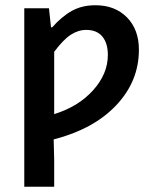

<svg xmlns="http://www.w3.org/2000/svg" viewBox="-20 -523 596 737"><path d="M73.2 193.8V-491.2H168L175.8 -418H180.2Q217.8 -460.4 256.6 -481.7Q295.4 -502.9 346.2 -502.9Q421.4 -502.9 467.3 -456.3Q513.2 -409.7 513.2 -332Q513.2 -211.4 426.5 -119.4Q339.8 -27.3 186 12.2L188 89.8V193.8ZM188 -85Q280.3 -113.3 337.2 -176.3Q394 -239.3 394 -312Q394 -357.4 372.8 -382.8Q351.6 -408.2 311 -408.2Q280.3 -408.2 251.7 -389.6Q223.1 -371.1 188 -324.2Z"/></svg>

Font: Source Sans 3 Semibold
Style: Regular
Weight: 600
Designer: Paul D. Hunt
Foundry: Adobe
Version: Version 3.052;hotconv 1.1.0;makeotfexe 2.6.0